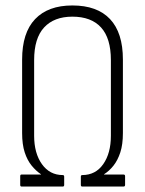

<svg xmlns="http://www.w3.org/2000/svg" viewBox="-20 -683 531 703"><path d="M59 0Q54 0 54 -6V-38Q54 -44 59 -44H130V-45Q112 -57 96 -76.5Q80 -96 70.5 -125Q61 -154 61 -196V-465Q61 -563 108.5 -613Q156 -663 245 -663Q336 -663 383 -613Q430 -563 430 -465V-196Q430 -154 420.5 -125Q411 -96 395.5 -76.5Q380 -57 361 -45V-44H432Q438 -44 438 -38V-6Q438 0 432 0H281Q276 0 276 -6V-36Q276 -42 281 -42Q330 -42 358 -82Q386 -122 386 -186V-463Q386 -543 350 -582.5Q314 -622 245 -622Q178 -622 141.5 -582.5Q105 -543 105 -463V-186Q105 -122 133.5 -82Q162 -42 210 -42Q215 -42 215 -36V-6Q215 0 210 0Z"/></svg>

Font: Sofia Sans Condensed Light
Style: Regular
Weight: 300
Designer: Botio Nikoltchev, Ani Petrova
Foundry: lettersoup
Version: Version 4.101